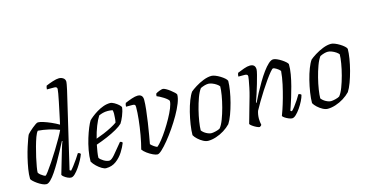

<svg xmlns="http://www.w3.org/2000/svg" viewBox="-80 -1175 2973 1550"><g transform="rotate(-15 1406.5 -400.0)"><path d="M150 0Q135 0 115.5 -9Q96 -18 77.5 -31Q59 -44 46 -56.5Q33 -69 32 -75Q31 -112 38.5 -157Q46 -202 57 -247.5Q68 -293 80.5 -332Q93 -371 102.5 -396.5Q112 -422 116 -427Q121 -433 133.5 -445Q146 -457 161.5 -469.5Q177 -482 190 -491Q203 -500 211 -500Q227 -500 255.5 -491Q284 -482 317 -467.5Q350 -453 379 -436Q382 -448 388 -477Q394 -506 402 -543Q410 -580 417.5 -617Q425 -654 430 -682Q435 -710 435 -719Q435 -738 413 -738H350Q350 -745 352 -754.5Q354 -764 356 -768Q381 -779 413.5 -789.5Q446 -800 466 -800Q486 -800 502 -789Q518 -778 518 -757Q518 -754 515 -735.5Q512 -717 506 -691L358 -61L369 -54Q379 -64 396 -86Q413 -108 430 -133Q447 -158 458 -176Q467 -176 472.5 -172Q478 -168 480 -164Q473 -143 458 -115Q443 -87 425 -61Q407 -35 389 -17.5Q371 0 356 0Q343 0 327 -7.5Q311 -15 298.5 -25Q286 -35 284 -42L340 -233Q347 -256 353.5 -276Q360 -296 364 -301L359 -304Q341 -270 319.5 -229Q298 -188 274.5 -147.5Q251 -107 228.5 -73.5Q206 -40 185.5 -20Q165 0 150 0ZM159 -68Q164 -68 183.5 -94Q203 -120 230.5 -161Q258 -202 286 -247.5Q314 -293 336.5 -332.5Q359 -372 369 -395Q328 -411 282 -421.5Q236 -432 193 -435Q181 -423 169 -390Q157 -357 145.5 -315Q134 -273 124.5 -231Q115 -189 109.5 -155.5Q104 -122 104 -109Q109 -99 120 -90Q131 -81 142.5 -74.5Q154 -68 159 -68Z M648 0Q634 0 613.5 -12Q593 -24 572.5 -43.5Q552 -63 540 -84Q540 -129 549 -178Q558 -227 572 -272.5Q586 -318 600.5 -353Q615 -388 626 -405Q635 -415 655 -431Q675 -447 701 -463Q727 -479 756 -489.5Q785 -500 814 -500Q828 -500 847.5 -489Q867 -478 882.5 -464Q898 -450 899 -441Q895 -409 880 -372.5Q865 -336 852 -317Q834 -299 798 -278.5Q762 -258 716.5 -238.5Q671 -219 624 -203Q618 -172 613.5 -144.5Q609 -117 609 -97Q618 -82 643 -67Q668 -52 689 -52Q706 -52 734.5 -85Q763 -118 810 -176Q825 -175 830 -164Q817 -130 793 -92Q769 -54 733 -27Q697 0 648 0ZM635 -250Q667 -261 701.5 -275.5Q736 -290 766.5 -306Q797 -322 816 -336Q818 -345 819.5 -356Q821 -367 821 -374Q823 -392 823 -409.5Q823 -427 819 -439Q808 -441 797.5 -442Q787 -443 779 -443Q756 -443 737.5 -438Q719 -433 704 -426Q685 -397 666.5 -350Q648 -303 635 -250Z M1078 0Q1064 0 1040.5 -11Q1017 -22 994.5 -38.5Q972 -55 960 -72Q974 -124 985 -186.5Q996 -249 1002.5 -309.5Q1009 -370 1009 -415Q1009 -430 1003 -434Q997 -438 984 -438H931Q931 -455 937 -468Q964 -480 994 -490Q1024 -500 1043 -500Q1087 -500 1087 -454Q1087 -421 1081.5 -371.5Q1076 -322 1068 -268.5Q1060 -215 1052 -169Q1044 -123 1039 -96Q1047 -86 1065.5 -73Q1084 -60 1093 -60Q1109 -73 1133.5 -103.5Q1158 -134 1184 -174Q1210 -214 1233 -255.5Q1256 -297 1270.5 -333Q1285 -369 1285 -391Q1285 -396 1273.5 -406.5Q1262 -417 1245.5 -427.5Q1229 -438 1213.5 -446Q1198 -454 1191 -456Q1191 -470 1195 -478Q1205 -485 1225 -492.5Q1245 -500 1254 -500Q1263 -500 1279.5 -491Q1296 -482 1313.5 -468.5Q1331 -455 1343.5 -443Q1356 -431 1356 -424Q1356 -396 1339.5 -354Q1323 -312 1295.5 -264Q1268 -216 1236 -169.5Q1204 -123 1172.5 -84.5Q1141 -46 1116 -23Q1091 0 1078 0Z M1502 0Q1483 0 1460.5 -12Q1438 -24 1418.5 -42Q1399 -60 1390 -77Q1390 -115 1397.5 -164.5Q1405 -214 1417.5 -264Q1430 -314 1446 -355Q1462 -396 1478 -418Q1494 -432 1525 -451.5Q1556 -471 1592.5 -485.5Q1629 -500 1661 -500Q1674 -500 1693 -492.5Q1712 -485 1731.5 -473Q1751 -461 1765 -448.5Q1779 -436 1782 -426Q1782 -392 1774.5 -345.5Q1767 -299 1754 -249.5Q1741 -200 1725 -157Q1709 -114 1692 -88Q1668 -63 1636 -43Q1604 -23 1568.5 -11.5Q1533 0 1502 0ZM1544 -53Q1556 -53 1579.5 -58.5Q1603 -64 1615 -72Q1633 -93 1649.5 -136Q1666 -179 1679.5 -230Q1693 -281 1700.5 -326.5Q1708 -372 1708 -400Q1701 -410 1685.5 -420.5Q1670 -431 1652 -438Q1634 -445 1620 -445Q1592 -445 1554 -427Q1535 -402 1519 -358Q1503 -314 1490.5 -264.5Q1478 -215 1471 -170Q1464 -125 1464 -97Q1478 -78 1501.5 -65.5Q1525 -53 1544 -53Z M1932 0Q1923 0 1905.5 -8.5Q1888 -17 1873 -28Q1858 -39 1855 -46Q1859 -59 1868 -91.5Q1877 -124 1889.5 -168Q1902 -212 1916 -261Q1925 -293 1932 -327Q1939 -361 1943.5 -386.5Q1948 -412 1948 -419Q1948 -430 1941 -434Q1934 -438 1923 -438H1870Q1870 -455 1876 -468Q1902 -479 1931.5 -489.5Q1961 -500 1982 -500Q2027 -500 2027 -456Q2027 -445 2019 -413.5Q2011 -382 1999 -341Q1987 -300 1974.5 -261.5Q1962 -223 1953 -199L1957 -195Q1973 -229 1995 -270Q2017 -311 2041 -351.5Q2065 -392 2089.5 -425.5Q2114 -459 2136.5 -479.5Q2159 -500 2177 -500Q2190 -500 2209 -491.5Q2228 -483 2246 -471Q2264 -459 2276.5 -447.5Q2289 -436 2290 -429Q2291 -392 2283 -345.5Q2275 -299 2262.5 -252Q2250 -205 2237.5 -164Q2225 -123 2215.5 -96Q2206 -69 2204 -63L2215 -56Q2225 -64 2241.5 -85.5Q2258 -107 2275 -132.5Q2292 -158 2301 -175Q2311 -175 2317 -171Q2323 -167 2324 -164Q2319 -143 2305 -115Q2291 -87 2273 -61Q2255 -35 2236.5 -17.5Q2218 0 2203 0Q2192 0 2175 -7Q2158 -14 2144 -23.5Q2130 -33 2127 -40Q2132 -52 2144.5 -88.5Q2157 -125 2171.5 -176.5Q2186 -228 2198.5 -285Q2211 -342 2215 -393Q2204 -407 2185 -418.5Q2166 -430 2158 -430Q2151 -430 2132.5 -408Q2114 -386 2089.5 -351.5Q2065 -317 2039 -276.5Q2013 -236 1990 -197Q1967 -158 1952 -130Q1947 -115 1944.5 -98.5Q1942 -82 1942 -66Q1942 -53 1943.5 -41Q1945 -29 1948 -14Q1946 -11 1943 -7.5Q1940 -4 1932 0Z M2501 0Q2482 0 2459.5 -12Q2437 -24 2417.5 -42Q2398 -60 2389 -77Q2389 -115 2396.5 -164.5Q2404 -214 2416.5 -264Q2429 -314 2445 -355Q2461 -396 2477 -418Q2493 -432 2524 -451.5Q2555 -471 2591.5 -485.5Q2628 -500 2660 -500Q2673 -500 2692 -492.5Q2711 -485 2730.5 -473Q2750 -461 2764 -448.5Q2778 -436 2781 -426Q2781 -392 2773.5 -345.5Q2766 -299 2753 -249.5Q2740 -200 2724 -157Q2708 -114 2691 -88Q2667 -63 2635 -43Q2603 -23 2567.5 -11.5Q2532 0 2501 0ZM2543 -53Q2555 -53 2578.5 -58.5Q2602 -64 2614 -72Q2632 -93 2648.5 -136Q2665 -179 2678.5 -230Q2692 -281 2699.5 -326.5Q2707 -372 2707 -400Q2700 -410 2684.5 -420.5Q2669 -431 2651 -438Q2633 -445 2619 -445Q2591 -445 2553 -427Q2534 -402 2518 -358Q2502 -314 2489.5 -264.5Q2477 -215 2470 -170Q2463 -125 2463 -97Q2477 -78 2500.5 -65.5Q2524 -53 2543 -53Z"/></g></svg>

Font: Texturina Extralight
Style: Italic
Weight: 200
Italic angle: -11°
Designer: Guillermo Torres Carreño
Foundry: Omnibus-Type
Version: Version 1.002; ttfautohint (v1.8.3)